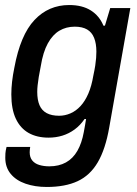

<svg xmlns="http://www.w3.org/2000/svg" viewBox="-20 -558 545 763"><path d="M166 185Q119 185 81.5 172Q44 159 22.5 133Q1 107 1 69Q1 61 1.5 51.5Q2 42 6 26H100Q99 33 98.5 37.5Q98 42 98 47Q98 67 108 79.5Q118 92 136 97.5Q154 103 176 103Q214 103 242 87.5Q270 72 287.5 41.5Q305 11 313 -33Q316 -47 318 -60.5Q320 -74 322 -85H316Q299 -60 276.5 -43.5Q254 -27 228 -19Q202 -11 173 -11Q127 -11 94 -29.5Q61 -48 43 -86Q25 -124 25 -183Q25 -207 28 -233.5Q31 -260 37 -289Q61 -419 117 -478.5Q173 -538 255 -538Q307 -538 341 -516.5Q375 -495 391 -456H397L418 -526H498L414 -51Q399 35 368.5 87Q338 139 288.5 162Q239 185 166 185ZM215 -98Q238 -98 260 -107.5Q282 -117 300 -136.5Q318 -156 331 -186Q344 -216 351 -258Q356 -281 358.5 -297.5Q361 -314 362 -327.5Q363 -341 363 -353Q363 -385 354 -407.5Q345 -430 326 -441Q307 -452 277 -452Q243 -452 216 -436Q189 -420 170 -385.5Q151 -351 142 -295Q137 -271 134 -252Q131 -233 129.5 -219Q128 -205 128 -193Q128 -161 137 -140Q146 -119 165.5 -108.5Q185 -98 215 -98Z"/></svg>

Font: Archivo SemiCondensed Medium
Style: Italic
Weight: 500
Width: 4
Italic angle: -10°
Designer: Hector Gatti
Foundry: Omnibus-Type
Version: Version 2.001